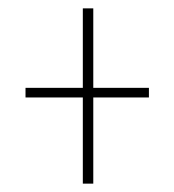

<svg xmlns="http://www.w3.org/2000/svg" viewBox="-20 -543 415 459"><path d="M178 -104V-310H41V-333H178V-523H203V-333H336V-310H203V-104Z"/></svg>

Font: Inconsolata Condensed ExtraLight
Style: Regular
Weight: 200
Width: 3
Monospace: yes
Designer: Raph Levien, Cyreal, Brenton Simpson
Foundry: Raph Levien, Cyreal, Google
Version: Version 3.100; ttfautohint (v1.8.4.7-5d5b)